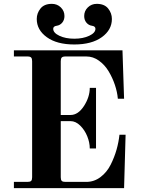

<svg xmlns="http://www.w3.org/2000/svg" viewBox="-20 -972 734 992"><path d="M51.8 0V-32.2H122.1Q135.7 -32.2 140.9 -37.4Q146 -42.5 146 -56.2V-655.8Q146 -669.4 140.9 -674.8Q135.7 -680.2 122.1 -680.2H51.8V-711.9H612.8L621.1 -461.9H588.9Q585.9 -496.6 573.5 -533.7Q561 -570.8 541 -604Q521 -637.2 491 -658.7Q460.9 -680.2 426.8 -680.2H317.9Q304.2 -680.2 299.1 -674.8Q293.9 -669.4 293.9 -655.8V-377.9H344.2Q383.8 -377.9 413.8 -424.3Q443.8 -470.7 443.8 -518.1H476.1V-205.1H443.8Q443.8 -235.4 430.9 -267.6Q418 -299.8 394.5 -323Q371.1 -346.2 344.2 -346.2H293.9V-56.2Q293.9 -42.5 299.1 -37.4Q304.2 -32.2 317.9 -32.2H425.8Q466.3 -32.2 499.3 -57.1Q532.2 -82 551.8 -121.1Q571.3 -160.2 582.3 -199.2Q593.3 -238.3 597.2 -275.9H628.9L621.1 0ZM473.1 -823.2Q473.1 -836.4 455.1 -838.9Q438 -841.3 426.5 -855Q415 -868.7 415 -889.2Q415 -915.5 433.8 -933.8Q452.6 -952.1 480 -952.1Q519.5 -952.1 538.8 -928Q558.1 -903.8 558.1 -874Q558.1 -817.4 505.9 -779.8Q453.6 -742.2 363.8 -742.2Q273.9 -742.2 221.9 -779.8Q169.9 -817.4 169.9 -874Q169.9 -903.8 189.2 -928Q208.5 -952.1 248 -952.1Q275.4 -952.1 294.2 -933.8Q313 -915.5 313 -889.2Q313 -868.7 301.5 -855Q290 -841.3 272.9 -838.9Q254.9 -836.4 254.9 -823.2Q254.9 -802.2 286.9 -787.1Q318.8 -772 363.8 -772Q408.7 -772 440.9 -787.1Q473.1 -802.2 473.1 -823.2Z"/></svg>

Font: Flanker Steampunk
Style: Bold
Weight: 700
Designer: Alexey Kryukov, Leonardo Di Lena
Foundry: Alexey Kryukov, Leonardo Di Lena
Version: 1.210